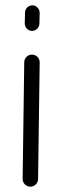

<svg xmlns="http://www.w3.org/2000/svg" viewBox="-20 -701 234 721"><path d="M129 -467C129 -483 116 -496 100 -496C84 -496 71 -483 71 -467L65 -29C65 -13 78 0 94 0C110 0 123 -13 123 -29ZM100 -585C115 -585 127 -596 128 -612L129 -653C129 -667 117 -681 102 -681C87 -681 74 -669 74 -654L73 -613C73 -598 85 -585 100 -585Z"/></svg>

Font: Comic Neue
Style: Normal
Weight: 400
Designer: Craig Rozynski
Foundry: Craig Rozynski
Version: Version 2.003